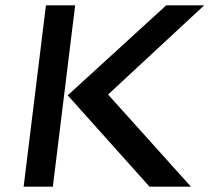

<svg xmlns="http://www.w3.org/2000/svg" viewBox="-20 -713 789 723"><path d="M263 -693H153L69 -10H179ZM235 -354 543 -10H699L387 -357L749 -693H606Z"/></svg>

Font: Bluebird
Style: LiExtObl
Weight: 300
Designer: Jasper
Foundry: Cannot Into Space Fonts
Version: Version 0.98